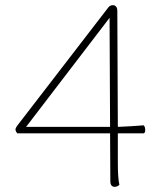

<svg xmlns="http://www.w3.org/2000/svg" viewBox="-20 -715 617 743"><path d="M542 -212Q542 -201 536 -199H436V-87Q436 -24 442 0Q434 8 424 8Q407 8 407 -14L406 -199H47Q40 -207 40 -214Q40 -220 47 -229L399 -686Q406 -695 417 -695Q425 -695 429.5 -689Q434 -683 434 -673L436 -224Q487 -226 536 -230Q542 -224 542 -212ZM406 -224 404 -646 81 -224Z"/></svg>

Font: Arima Madurai Thin
Style: Regular
Weight: 250
Designer: Joana Correia and Natanael Gama
Foundry: NDISCOVER
Version: Version 1.019; ttfautohint (v1.5) -l 7 -r 28 -G 50 -x 13 -D 